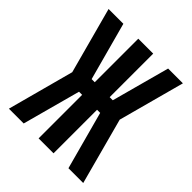

<svg xmlns="http://www.w3.org/2000/svg" viewBox="-200 -868 1001 1001"><g transform="rotate(45 300.0 -367.5)"><path d="M26 0 125 -368 26 -735H135L222 -414H245V-735H355V-414H378L465 -735H574L475 -368L574 0H465L378 -321H355V0H245V-321H222L135 0Z"/></g></svg>

Font: Iosevka Custom Extended
Style: Bold
Weight: 700
Width: 7
Monospace: yes
Designer: Belleve Invis
Foundry: Belleve Invis
Version: Version 11.2.4; ttfautohint (v1.8.4)